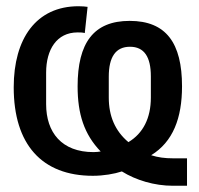

<svg xmlns="http://www.w3.org/2000/svg" viewBox="-20 -552 640 616"><path d="M580 -44H537C508 -44 487 -47 465 -54C535 -97 564 -173 564 -275C564 -414 513 -485 396 -485C280 -485 229 -414 229 -275C229 -186 250 -121 303 -66C298 -65 287 -64 280 -64C178 -64 128 -127 128 -218V-319C128 -393 162 -448 229 -448C237 -448 244 -448 252 -446L261 -530C255 -531 243 -532 232 -532C96 -532 24 -428 24 -272C24 -89 114 12 278 12C312 12 347 6 371 -2C416 26 475 44 535 44H580ZM329 -306C329 -369 351 -402 397 -402C443 -402 464 -369 464 -307V-239C464 -173 439 -124 392 -96C349 -132 329 -180 329 -239Z"/></svg>

Font: IBM Plex Mono Medm
Style: Regular
Weight: 500
Monospace: yes
Designer: Mike Abbink, Paul van der Laan, Pieter van Rosmalen
Foundry: Bold Monday
Version: Version 2.004